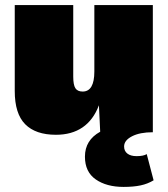

<svg xmlns="http://www.w3.org/2000/svg" viewBox="-20 -520 660 755"><path d="M584 189Q561 203 533 209Q505 215 466 215Q399 215 356.5 185.5Q314 156 314 96Q314 31 374 -2L369 -106Q347 -48 304.5 -19Q262 10 200 10Q120 10 79 -31.5Q38 -73 38 -162V-500H268V-219Q268 -186 276.5 -173Q285 -160 305 -160Q351 -160 351 -239V-500H581V0Q530 0 499 16Q468 32 468 56Q468 74 481 84Q494 94 517 94Q544 94 557 86Z"/></svg>

Font: Work Sans Black
Style: Regular
Weight: 900
Designer: Wei Huang
Foundry: Wei Huang
Version: Version 1.500